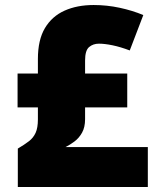

<svg xmlns="http://www.w3.org/2000/svg" viewBox="-20 -745 626 765"><path d="M353 -725Q406 -725 457 -714Q508 -703 551 -685L497 -544Q460 -558 428.5 -564.5Q397 -571 374 -571Q351 -571 335 -557.5Q319 -544 319 -504V-452H487V-317H319V-270Q319 -238 307 -216.5Q295 -195 277 -181.5Q259 -168 241 -159H569V0H51V-153Q78 -169 95.5 -182.5Q113 -196 122 -216Q131 -236 131 -269V-317H50V-452H131V-510Q131 -586 159 -633Q187 -680 237 -702.5Q287 -725 353 -725Z"/></svg>

Font: Noto Sans Armenian Black
Style: Regular
Weight: 900
Version: Version 2.007